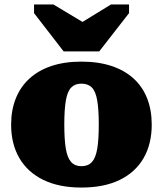

<svg xmlns="http://www.w3.org/2000/svg" viewBox="-20 -831 732 863"><path d="M266 -600H426L560 -772V-811H479L303 -703H400L220 -811H133V-772ZM662 -271Q662 -184 625.5 -120.5Q589 -57 518.5 -22.5Q448 12 346 12Q245 12 174.5 -22.5Q104 -57 67 -120.5Q30 -184 30 -271Q30 -336 51 -388.5Q72 -441 112.5 -478Q153 -515 211.5 -534.5Q270 -554 346 -554Q422 -554 481 -534.5Q540 -515 580.5 -478Q621 -441 641.5 -388.5Q662 -336 662 -271ZM269 -271Q269 -203 276 -162Q283 -121 300 -102.5Q317 -84 346 -84Q376 -84 393 -102.5Q410 -121 417 -162Q424 -203 424 -271Q424 -339 417 -379.5Q410 -420 393 -437.5Q376 -455 346 -455Q317 -455 300 -437.5Q283 -420 276 -379.5Q269 -339 269 -271Z"/></svg>

Font: Roboto Serif Black
Style: Regular
Weight: 900
Designer: Greg Gazdowicz
Foundry: Commercial Type
Version: Version 1.008